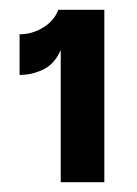

<svg xmlns="http://www.w3.org/2000/svg" viewBox="-20 -715 279 392"><path d="M104 -343V-613Q92 -585 69 -573.5Q46 -562 20 -562V-645Q46 -645 68.5 -659Q91 -673 99 -695H193V-343Z"/></svg>

Font: Parkinsans Light Medium
Style: Regular
Weight: 500
Version: Version 1.000